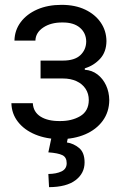

<svg xmlns="http://www.w3.org/2000/svg" viewBox="-20 -566 499 797"><path d="M27.3 -137.7H116.2Q118.2 -101.1 148.4 -82Q178.7 -63 228.5 -63.5Q277.3 -63 312.7 -83.7Q348.1 -104.5 348.6 -150.4Q348.6 -177.2 335.2 -197.5Q321.8 -217.8 297.6 -229Q273.4 -240.2 241.2 -240.2H148.4V-314.5H241.2Q289.6 -314.5 313.5 -336.9Q337.4 -359.4 337.9 -393.6Q337.4 -429.2 311.5 -451.2Q285.6 -473.1 239.3 -472.7Q191.4 -473.1 159.7 -451.9Q127.9 -430.7 127 -397.5H40Q41 -440.9 66.2 -474.4Q91.3 -507.8 135 -526.9Q178.7 -545.9 235.4 -545.9Q292 -545.9 333.5 -526.1Q375 -506.3 398.2 -472.4Q421.4 -438.5 421.9 -395.5Q421.4 -350.1 395.5 -322Q369.6 -293.9 332 -282.2V-276.4Q361.8 -274.4 384.5 -257.1Q407.2 -239.7 420.2 -211.9Q433.1 -184.1 433.6 -150.4Q433.1 -101.1 406.5 -64.7Q379.9 -28.3 334 -8.5Q288.1 11.2 229.5 11.7Q171.9 11.2 126.5 -7.6Q81.1 -26.4 54.7 -60.1Q28.3 -93.8 27.3 -137.7ZM195.3 -2.9H263.7L257.8 25.4Q285.2 29.3 308.1 48.1Q331.1 66.9 331.1 108.4Q331.1 153.3 293.7 181.9Q256.3 210.4 183.6 210.9L180.7 156.2Q213.9 155.8 235.4 145.5Q256.8 135.3 256.8 111.3Q256.8 86.9 239 78.1Q221.2 69.3 180.7 66.4Z"/></svg>

Font: Inter Display V
Style: Regular
Weight: 400
Designer: Rasmus Andersson
Foundry: rsms
Version: Version 3.015;git-src